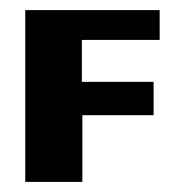

<svg xmlns="http://www.w3.org/2000/svg" viewBox="-20 -360 366 380"><path d="M30 0V-340H296V-281H142V-198H284V-132H143V0Z"/></svg>

Font: RIT Keram
Style: Bold
Weight: 700
Designer: Sanesh MV
Version: Version 1.0